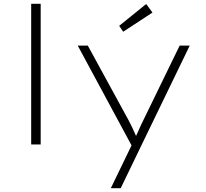

<svg xmlns="http://www.w3.org/2000/svg" viewBox="-20 -760 1085 1010"><path d="M144 0V-740H194V0Z M563 230 682 -16 692 42 389 -520H442L656 -128Q674 -94 687.5 -63Q701 -32 713 -6L684 -23Q696 -44 704.5 -64Q713 -84 723 -105L925 -520H978L729 -6L615 230ZM628 -593 607 -624 749 -739 782 -694Z"/></svg>

Font: Lexend Giga ExtraLight
Style: Regular
Weight: 250
Version: Version 1.007